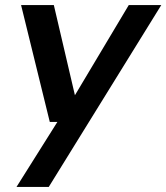

<svg xmlns="http://www.w3.org/2000/svg" viewBox="-20 -516 655 756"><path d="M45 220 206 -36H176L63 -496H192L275 -141L487 -496H615L172 220Z"/></svg>

Font: DM Sans 24pt SemiBold
Style: Italic
Weight: 600
Italic angle: -10°
Designer: Colophon Foundry, Jonny Pinhorn
Foundry: Colophon Foundry
Version: Version 4.004;gftools[0.9.30]